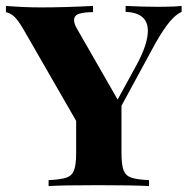

<svg xmlns="http://www.w3.org/2000/svg" viewBox="-21 -628 640 648"><path d="M592 -608V-588Q572 -579 551.5 -554.5Q531 -530 503 -481L389 -271V-112Q389 -72 396 -53.5Q403 -35 422 -28.5Q441 -22 482 -20V0Q430 -3 310 -3Q188 -3 143 0V-20Q184 -22 203 -28.5Q222 -35 229 -53.5Q236 -72 236 -112V-220L57 -531Q40 -560 27 -572Q14 -584 -1 -587V-608Q61 -603 117 -603Q196 -603 293 -608V-587Q263 -587 246 -581.5Q229 -576 229 -560Q229 -547 240 -529L376 -292L440 -409Q478 -479 478 -524Q478 -585 403 -588V-608Q464 -605 515 -605Q565 -605 592 -608Z"/></svg>

Font: Playfair Display SC
Style: Bold
Weight: 700
Designer: Claus Eggers Sørensen
Foundry: Claus Eggers Sørensen
Version: Version 1.200; ttfautohint (v1.6)